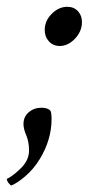

<svg xmlns="http://www.w3.org/2000/svg" viewBox="-37 -448 303 574"><path d="M96.7 -358.4Q96.7 -385.7 117.7 -406.7Q138.7 -427.7 164.1 -427.7Q183.6 -427.7 195.8 -414.8Q208 -401.9 208 -381.8Q208 -354.5 187.3 -332.5Q166.5 -310.5 141.6 -310.5Q122.1 -310.5 109.4 -324.2Q96.7 -337.9 96.7 -358.4ZM-16.6 86.9Q2 78.1 25.9 54.4Q49.8 30.8 49.8 2Q49.8 -23.9 41.5 -43.5Q33.2 -63 33.2 -77.1Q33.2 -99.1 49.1 -112.5Q64.9 -126 86.9 -126Q106.4 -126 114.3 -116.2Q117.2 -108.9 117.2 -92.8Q117.2 -30.3 82 27.3Q63.5 57.6 38.6 78.9Q13.7 100.1 -2.9 106.4Q-5.9 106.4 -11.2 99.4Q-16.6 92.3 -16.6 86.9Z"/></svg>

Font: Crimson
Style: Italic
Weight: 400
Italic angle: -11°
Version: Version 0.8